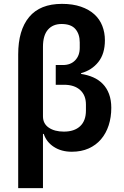

<svg xmlns="http://www.w3.org/2000/svg" viewBox="-20 -772 642 992"><path d="M74 -491Q74 -616 130.5 -684Q187 -752 300 -752Q356 -752 398 -737.5Q440 -723 467.5 -698Q495 -673 508.5 -638.5Q522 -604 522 -564Q522 -494 488 -451.5Q454 -409 399 -394V-390Q433 -385 461.5 -372.5Q490 -360 511 -338.5Q532 -317 543.5 -286Q555 -255 555 -215Q555 -166 541.5 -124.5Q528 -83 502 -52.5Q476 -22 438 -5Q400 12 351 12Q297 12 258.5 -13Q220 -38 206 -80H202V200H74ZM268 -436H305Q345 -436 368.5 -460.5Q392 -485 392 -525V-553Q392 -596 369.5 -622Q347 -648 298 -648Q253 -648 227.5 -618.5Q202 -589 202 -530V-171Q202 -133 232 -112.5Q262 -92 310 -92Q364 -92 394 -120Q424 -148 424 -201V-232Q424 -280 394 -307Q364 -334 311 -334H268Z"/></svg>

Font: IBM Plex Sans SmBld
Style: Regular
Weight: 600
Designer: Mike Abbink, Paul van der Laan, Pieter van Rosmalen
Foundry: Bold Monday
Version: Version 3.005